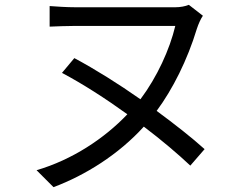

<svg xmlns="http://www.w3.org/2000/svg" viewBox="-20 -727 1040 793"><path d="M287 -487 236 -426C321 -381 416 -320 506 -255C411 -155 278 -67 131 -24L201 46C332 -3 470 -89 574 -204C648 -148 715 -91 766 -43L825 -111C773 -158 703 -213 627 -269C693 -358 754 -479 793 -608C800 -629 809 -649 818 -662L760 -707C745 -701 725 -697 704 -697C660 -697 359 -697 292 -697C254 -697 213 -700 185 -702V-617C213 -618 256 -620 292 -620C359 -620 649 -620 704 -620C681 -523 629 -409 560 -317C469 -381 373 -441 287 -487Z"/></svg>

Font: Noto Sans KR
Style: Regular
Weight: 400
Designer: Ryoko NISHIZUKA 西塚涼子 (kana, bopomofo & ideographs); Paul D. Hunt (Latin, Greek & Cyrillic); Sandoll Communications 산돌커뮤니
Foundry: Adobe
Version: Version 2.004;hotconv 1.0.118;makeotfexe 2.5.65603